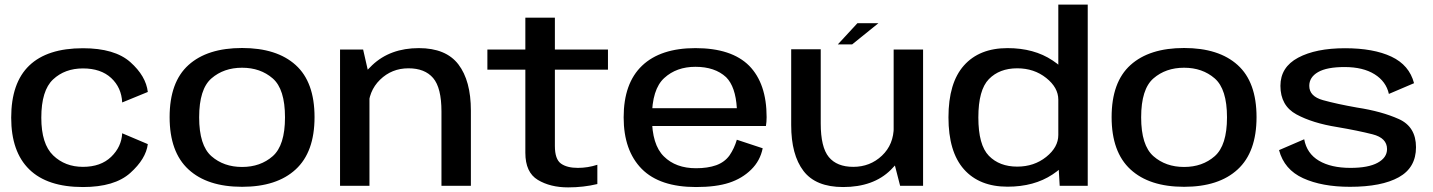

<svg xmlns="http://www.w3.org/2000/svg" viewBox="-20 -805 6210 832"><path d="M339.5 5.5Q476.5 5.5 544.5 -55.5Q612.5 -116.5 620.5 -180.5L509.5 -227.5Q506.5 -168.5 461.5 -125.2Q416.5 -82 339.5 -82Q262 -82 210.5 -131.5Q159 -181 159 -295Q159 -413 210 -460.8Q261 -508.5 339.5 -508.5Q417 -508.5 461.8 -467Q506.5 -425.5 509.5 -361L620.5 -406.5Q612.5 -475.5 544.8 -535.8Q477 -596 339.5 -596Q185 -596 106.8 -521Q28.5 -446 28.5 -295Q28.5 -147.5 106.8 -71Q185 5.5 339.5 5.5Z M1029 4.5Q1179.5 4.5 1261.2 -70.8Q1343 -146 1343 -297.5Q1343 -449.5 1261.2 -523.2Q1179.5 -597 1029 -597Q878.5 -597 796.8 -523.2Q715 -449.5 715 -297.5Q715 -146 796.8 -70.8Q878.5 4.5 1029 4.5ZM1029 -81.5Q949.5 -81.5 896.2 -128.2Q843 -175 843 -296.5Q843 -419 896.2 -465.2Q949.5 -511.5 1029 -511.5Q1108.5 -511.5 1161.8 -465.2Q1215 -419 1215 -296.5Q1215 -175 1161.8 -128.2Q1108.5 -81.5 1029 -81.5Z M1453.5 0H1581V-470L1553.5 -590.5H1453.5ZM1893 0H2020.5V-325.5Q2020.5 -455 1966.5 -525.8Q1912.5 -596.5 1795 -596.5Q1671 -596.5 1592.8 -522.5Q1514.5 -448.5 1514.5 -372L1576 -332.5Q1576 -410 1626.8 -459.5Q1677.5 -509 1750 -509Q1821 -509 1857 -466.8Q1893 -424.5 1893 -322Z M2442 7Q2508.5 7 2568.5 -7.5V-91Q2527 -77.5 2484 -77.5Q2437 -77.5 2410.8 -96.2Q2384.5 -115 2384.5 -172.5V-503H2614.5V-590.5H2384.5V-728.5H2256.5V-590.5H2092V-503H2256.5V-143Q2256.5 -58 2310.5 -25.5Q2364.5 7 2442 7Z M2996 5.5V-76Q2908.5 -76 2857 -127Q2805 -177.5 2805 -296Q2805 -418.5 2858.5 -467Q2911.5 -515.5 2993.5 -515.5Q3078 -515.5 3126.5 -470.5Q3167.5 -429.5 3173 -336H2792V-259H3299Q3302 -276.5 3302 -297.5Q3302 -443 3226.5 -520Q3150 -596.5 2993.5 -596.5Q2842.5 -596.5 2762.5 -520.5Q2682.5 -444.5 2682.5 -296.5Q2682.5 -152.5 2761 -73Q2839 5.5 2996 5.5ZM2996 -76V5.5Q3083 5.5 3139.5 -13Q3196 -31.5 3235 -70Q3274 -108 3285 -162.5L3173 -199.5Q3162 -162 3141.5 -132Q3120.5 -102.5 3083.5 -89Q3046.5 -76 2996 -76Z M3880.5 0H3980V-590.5H3852.5V-109ZM3536.5 -591.5H3408.5V-263Q3408.5 -134 3461.8 -64.2Q3515 5.5 3633.5 5.5Q3765 5.5 3840.2 -69Q3915.5 -143.5 3915.5 -219.5L3853 -256Q3853 -179 3801.8 -130.5Q3750.5 -82 3677.5 -82Q3606.5 -82 3571.5 -124.5Q3536.5 -167 3536.5 -270ZM3610.5 -612.5H3672.5L3786.5 -704.5H3695.5Z M4572 0H4693.5V-785H4566V-103.5ZM4346 4Q4461 4 4541 -49Q4621 -102 4621 -154.5L4566 -220Q4566 -167 4513.5 -125Q4461 -83 4388 -83Q4311 -83 4265.2 -129.8Q4219.5 -176.5 4219.5 -296Q4219.5 -415.5 4265.2 -462.2Q4311 -509 4388 -509Q4461 -509 4513.5 -467.2Q4566 -425.5 4566 -373L4621 -437Q4621 -490 4541 -543.2Q4461 -596.5 4346 -596.5Q4224 -596.5 4157 -521.2Q4090 -446 4090 -296.5Q4090 -147 4157 -71.5Q4224 4 4346 4Z M5111 4.5Q5261.5 4.5 5343.2 -70.8Q5425 -146 5425 -297.5Q5425 -449.5 5343.2 -523.2Q5261.5 -597 5111 -597Q4960.5 -597 4878.8 -523.2Q4797 -449.5 4797 -297.5Q4797 -146 4878.8 -70.8Q4960.5 4.5 5111 4.5ZM5111 -81.5Q5031.5 -81.5 4978.2 -128.2Q4925 -175 4925 -296.5Q4925 -419 4978.2 -465.2Q5031.5 -511.5 5111 -511.5Q5190.5 -511.5 5243.8 -465.2Q5297 -419 5297 -296.5Q5297 -175 5243.8 -128.2Q5190.5 -81.5 5111 -81.5Z M5830 4.5Q5967 4.5 6041.5 -37Q6116 -78.5 6116 -167Q6116 -255.5 6041.8 -289Q5967.5 -322.5 5860 -339Q5772.5 -354.5 5713 -371Q5653.5 -387.5 5653.5 -433Q5653.5 -470.5 5691.5 -492.5Q5729.5 -514.5 5806.5 -514.5Q5886.5 -514.5 5936.5 -483.2Q5986.5 -452 5998.5 -398L6107.5 -444.5Q6087 -523 6009.5 -559.5Q5932 -596 5808.5 -596Q5682 -596 5605.2 -555Q5528.5 -514 5528.5 -433Q5528.5 -347 5598 -309.2Q5667.5 -271.5 5774 -254.5Q5865 -239 5927.8 -223Q5990.5 -207 5990.5 -159Q5990.5 -122 5950 -99.8Q5909.5 -77.5 5832 -77.5Q5748 -77.5 5695.5 -108.5Q5643 -139.5 5631.5 -201.5L5522.5 -154.5Q5545 -70 5626.8 -32.8Q5708.5 4.5 5830 4.5Z"/></svg>

Font: Anybody SemiExpanded Medium
Style: Regular
Weight: 500
Width: 6
Version: Version 1.113;gftools[0.9.25]